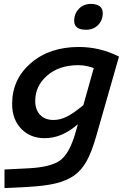

<svg xmlns="http://www.w3.org/2000/svg" viewBox="-20 -722 654 981"><path d="M365 -42 378 -87Q334 -50 293 -33Q252 -16 207 -16Q135 -16 88.5 -64Q42 -112 42 -191Q42 -317 137.5 -399.5Q233 -482 383 -482Q436 -482 487 -470Q538 -458 588 -433L473 -31Q449 54 422.5 101.5Q396 149 357 176Q321 201 266.5 214.5Q212 228 124 233L3 239V144L125 138Q241 132 288 97Q335 62 365 -42ZM380 -389Q282 -389 221 -336Q160 -283 160 -206Q160 -161 185 -135Q210 -109 253 -109Q288 -109 322.5 -126.5Q357 -144 406 -185L459 -374Q441 -381 421 -385Q401 -389 380 -389ZM505 -655Q505 -618 481 -594Q457 -570 420 -570Q389 -570 374 -581.5Q359 -593 359 -616Q359 -652 383 -677Q407 -702 444 -702Q474 -702 489.5 -690Q505 -678 505 -655Z"/></svg>

Font: Intel One Mono Medium
Style: Italic
Weight: 500
Italic angle: -16°
Monospace: yes
Designer: Fred Shallcrass
Foundry: Frere-Jones Type LLC
Version: Version 1.400;hotconv 1.1.0;makeotfexe 2.6.0;FJTRelease1.4